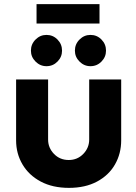

<svg xmlns="http://www.w3.org/2000/svg" viewBox="-20 -898 661 930"><path d="M314 12Q235 12 177.5 -18.5Q120 -49 89 -101.5Q58 -154 58 -218V-513H213V-222Q213 -182 241.5 -152.5Q270 -123 313 -123Q355 -123 383.5 -152.5Q412 -182 412 -222V-513H567V-218Q567 -154 537 -101.5Q507 -49 450 -18.5Q393 12 314 12ZM418.1 -577.4Q387.5 -577.4 365.2 -599.8Q342.8 -622.1 342.8 -652.7Q342.8 -684.2 365.2 -706.5Q387.5 -728.9 418.1 -728.9Q449.6 -728.9 471.5 -706.5Q493.5 -684.2 493.5 -652.7Q493.5 -622.1 471.5 -599.8Q449.6 -577.4 418.1 -577.4ZM205.1 -577.4Q174.5 -577.4 152.2 -599.8Q129.8 -622.1 129.8 -652.7Q129.8 -684.2 152.2 -706.5Q174.5 -728.9 205.1 -728.9Q236.6 -728.9 258.5 -706.5Q280.5 -684.2 280.5 -652.7Q280.5 -622.1 258.5 -599.8Q236.6 -577.4 205.1 -577.4ZM157 -784V-878H462V-784Z"/></svg>

Font: MuseoModerno
Style: Bold
Weight: 700
Designer: Pablo Cosgaya, Héctor Gatti, Marcela Romero, and the Authors of The MuseoModerno Project.
Foundry: Omnibus-Type Team
Version: Version 1.001